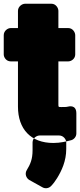

<svg xmlns="http://www.w3.org/2000/svg" viewBox="-52 -716 428 1026"><path d="M277 -144C291 -144 303 -144 310 -146C315 -147 356 -159 356 -110V-3C356 15 343 29 329 33C302 40 271 48 233 48C112 48 44 -27 44 -146V-388H5C-18 -388 -32 -409 -32 -425V-528C-32 -551 -11 -566 5 -566H44V-658C44 -681 66 -696 82 -696H223C246 -696 260 -674 260 -658V-566H313C336 -566 350 -544 350 -528V-425C350 -402 329 -388 313 -388H260V-161C260 -143 260 -144 277 -144ZM91 193C79 213 88 236 105 246L175 285C189 293 208 291 220 279C233 266 243 252 253 236C277 197 302 145 302 80V45C302 29 287 8 264 8H160C144 8 122 22 122 45V87C122 135 110 162 91 193Z"/></svg>

Font: Asimov Print
Style: E
Weight: 500
Designer: Google
Version: Version 2.000980; 2014